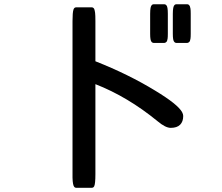

<svg xmlns="http://www.w3.org/2000/svg" viewBox="-20 -807 1040 901"><path d="M684.6 -742.2Q684.6 -759.3 686.5 -769.5Q689 -782.7 696.3 -786.1Q698.7 -787.1 701.2 -787.1H751Q755.9 -787.1 760 -783.2Q764.2 -779.3 765.9 -769.3Q767.6 -759.3 767.6 -742.2V-648.4Q767.6 -632.3 766.4 -625.2Q765.1 -618.2 763.9 -615Q762.7 -611.8 760.3 -609.9Q755.9 -605.5 751 -605.5H701.2Q696.3 -605.5 692.1 -609.4Q688 -613.3 686.3 -622.8Q684.6 -632.3 684.6 -648.4ZM791 -742.2Q791 -759.3 793 -769.5Q795.4 -782.7 802.7 -786.1Q805.2 -787.1 807.6 -787.1H858.4Q863.3 -787.1 866.5 -783.9Q869.6 -780.8 871.1 -777.3Q872.6 -773.9 873.8 -766.6Q875 -759.3 875 -742.2V-648.4Q875 -632.3 873.8 -625.2Q872.6 -618.2 871.3 -615Q870.1 -611.8 867.7 -609.9Q863.3 -605.5 858.4 -605.5H807.6Q802.7 -605.5 798.6 -609.4Q794.4 -613.3 792.7 -622.8Q791 -632.3 791 -648.4ZM411.1 74.2H336.9Q332.5 74.2 329.1 70.8Q321.3 63.5 320.3 27.3Q320.3 20 320.3 10.7V-708Q320.3 -748.5 324.7 -761.7Q328.1 -772.5 336.9 -772.5H411.1Q415.5 -772.5 418.7 -769.5Q421.9 -766.6 422.9 -762.7Q424.8 -757.3 426.3 -746.6Q427.7 -735.8 427.7 -708V-519.5Q582.5 -458.5 708 -381.8Q814.5 -317.4 834.5 -280.8Q839.8 -271 839.8 -262.7Q839.8 -236.3 825.2 -221.7Q810.5 -207 781.2 -207Q756.3 -207 719.2 -238.3Q579.1 -353 427.7 -412.1V10.7Q427.7 56.2 421.9 67.4Q419.4 72.3 414.6 73.7Q412.6 74.2 411.1 74.2Z"/></svg>

Font: YuPearl-SemiBold
Style: SemiBold
Weight: 600
Designer: Max Yao
Foundry: Max-Everyday
Version: Version 1.011; ttfautohint (v1.8.3)